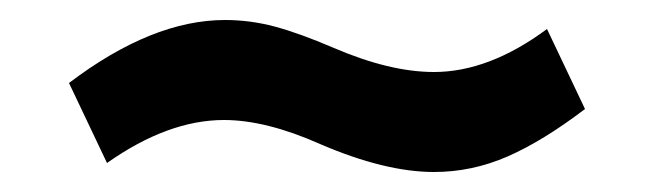

<svg xmlns="http://www.w3.org/2000/svg" viewBox="-20 -400 661 192"><path d="M300 -256Q246 -280 204 -280Q148 -280 87 -237L49 -317Q132 -380 205 -380Q230 -380 254.5 -373.5Q279 -367 314 -352Q370 -328 414 -328Q469 -328 527 -371L565 -291Q523 -259 487.5 -243.5Q452 -228 414 -228Q365 -228 300 -256Z"/></svg>

Font: MaitreeSemiBold
Style: Regular
Weight: 600
Designer: CadsonDemak Team
Foundry: CadsonDemak
Version: Version 1.000